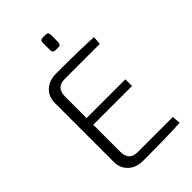

<svg xmlns="http://www.w3.org/2000/svg" viewBox="-261 -982 1078 1078"><g transform="rotate(-45 278.5 -443.0)"><path d="M321 -786H299Q278 -786 278 -807V-866Q278 -887 299 -887H321Q342 -887 342 -866V-807Q342 -786 321 -786ZM500 -55 504 -5Q410 1 209 1Q154 1 120.5 -30Q87 -61 87 -113V-577Q87 -629 120.5 -660Q154 -691 209 -691Q410 -691 504 -685L500 -635H220Q153 -635 153 -562V-393H461V-340H153V-127Q153 -55 220 -55Z"/></g></svg>

Font: Exo 2.0 Light
Style: Regular
Weight: 300
Designer: Natanael Gama
Version: Version 1.001;PS 001.001;hotconv 1.0.70;makeotf.lib2.5.58329